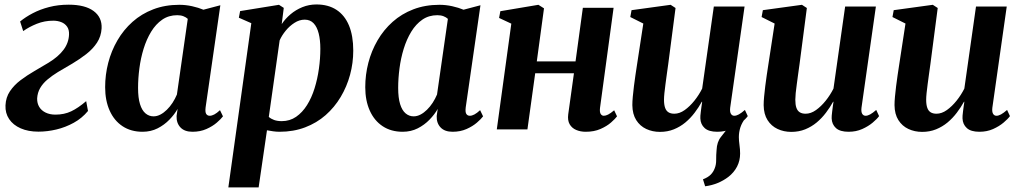

<svg xmlns="http://www.w3.org/2000/svg" viewBox="-20 -566 4466 840"><path d="M148 10Q103.5 10 70.5 -4.5Q37.5 -19 20 -45Q2.5 -71 4 -105Q5.5 -140 23.5 -166.8Q41.5 -193.5 69.5 -214.8Q97.5 -236 130 -254.8Q162.5 -273.5 193 -292Q236 -318.5 258.2 -348.5Q280.5 -378.5 282 -414.5Q283 -436 273.5 -449.5Q264 -463 248 -469.2Q232 -475.5 213 -475.5Q175 -475.5 141.2 -462Q107.5 -448.5 81.5 -430L68 -472Q91.5 -491.5 123.5 -508.2Q155.5 -525 195 -535.2Q234.5 -545.5 280.5 -545.5Q352 -545.5 389.5 -517.8Q427 -490 424.5 -442Q422.5 -407 404.5 -379.5Q386.5 -352 358 -329.8Q329.5 -307.5 296.8 -288Q264 -268.5 233 -250.5Q207 -234.5 187 -217.5Q167 -200.5 155.5 -180.5Q144 -160.5 142.5 -135.5Q142 -114.5 151.5 -98.5Q161 -82.5 179.5 -73.5Q198 -64.5 222.5 -64.5Q261 -64.5 291.5 -79Q322 -93.5 357 -123.5L365 -80.5Q338.5 -48.5 302.5 -28.8Q266.5 -9 226.8 0.5Q187 10 148 10Z M879.5 -96Q877 -75.5 882.2 -67.5Q887.5 -59.5 897.5 -59.5Q906.5 -59.5 917.5 -65.2Q928.5 -71 942.5 -84L955.5 -57Q947 -45.5 928.5 -29.5Q910 -13.5 883 -1.5Q856 10.5 822 10.5Q787.5 10.5 769.5 -8.5Q751.5 -27.5 752.5 -58.5L757 -89.5Q743.5 -65.5 721.2 -42.5Q699 -19.5 669.5 -4.5Q640 10.5 603.5 10.5Q553 10.5 516.2 -13.8Q479.5 -38 459.8 -82Q440 -126 440 -184.5Q440 -239 453.5 -291.2Q467 -343.5 493.8 -389.5Q520.5 -435.5 559.8 -470.5Q599 -505.5 650.5 -525.2Q702 -545 764.5 -545Q792.5 -545 820.5 -538.8Q848.5 -532.5 870 -523.5L944 -543ZM801.5 -483.5Q794 -490.5 782.5 -495Q771 -499.5 755.5 -499.5Q718 -499.5 689.8 -480Q661.5 -460.5 641.2 -427.2Q621 -394 608.2 -352.5Q595.5 -311 589.8 -266.8Q584 -222.5 584 -181.5Q584 -138 592.5 -110.5Q601 -83 616.5 -70Q632 -57 651.5 -57Q667 -57 681.8 -64.8Q696.5 -72.5 710 -85.8Q723.5 -99 734.8 -116.2Q746 -133.5 754 -152.5Z M979 254 1079.5 -464.5 1025 -488.5 1030.5 -517.5 1200.5 -545 1221.5 -531.5 1212.5 -460.5Q1228 -484 1251 -503.5Q1274 -523 1303 -534.8Q1332 -546.5 1364.5 -546.5Q1416 -546.5 1452 -523Q1488 -499.5 1506.8 -454.5Q1525.5 -409.5 1525.5 -344.5Q1525.5 -290.5 1511.5 -238.8Q1497.5 -187 1470.5 -141.8Q1443.5 -96.5 1404.5 -62.2Q1365.5 -28 1314.8 -8.8Q1264 10.5 1203 10.5Q1189.5 10.5 1175.2 8.5Q1161 6.5 1148 4L1111.5 254ZM1156 -54.5Q1165.5 -46 1179.5 -41Q1193.5 -36 1212.5 -36Q1248 -36 1275.5 -55Q1303 -74 1323.2 -106.2Q1343.5 -138.5 1356.2 -179.5Q1369 -220.5 1375.2 -265.2Q1381.5 -310 1381.5 -352.5Q1381.5 -391 1374.2 -419.8Q1367 -448.5 1352 -464.2Q1337 -480 1313 -480Q1290 -480 1268.5 -466.2Q1247 -452.5 1230 -431.8Q1213 -411 1203.5 -389.5Z M2017.5 -96Q2015 -75.5 2020.2 -67.5Q2025.5 -59.5 2035.5 -59.5Q2044.5 -59.5 2055.5 -65.2Q2066.5 -71 2080.5 -84L2093.5 -57Q2085 -45.5 2066.5 -29.5Q2048 -13.5 2021 -1.5Q1994 10.5 1960 10.5Q1925.5 10.5 1907.5 -8.5Q1889.5 -27.5 1890.5 -58.5L1895 -89.5Q1881.5 -65.5 1859.2 -42.5Q1837 -19.5 1807.5 -4.5Q1778 10.5 1741.5 10.5Q1691 10.5 1654.2 -13.8Q1617.5 -38 1597.8 -82Q1578 -126 1578 -184.5Q1578 -239 1591.5 -291.2Q1605 -343.5 1631.8 -389.5Q1658.5 -435.5 1697.8 -470.5Q1737 -505.5 1788.5 -525.2Q1840 -545 1902.5 -545Q1930.5 -545 1958.5 -538.8Q1986.5 -532.5 2008 -523.5L2082 -543ZM1939.5 -483.5Q1932 -490.5 1920.5 -495Q1909 -499.5 1893.5 -499.5Q1856 -499.5 1827.8 -480Q1799.5 -460.5 1779.2 -427.2Q1759 -394 1746.2 -352.5Q1733.5 -311 1727.8 -266.8Q1722 -222.5 1722 -181.5Q1722 -138 1730.5 -110.5Q1739 -83 1754.5 -70Q1770 -57 1789.5 -57Q1805 -57 1819.8 -64.8Q1834.5 -72.5 1848 -85.8Q1861.5 -99 1872.8 -116.2Q1884 -133.5 1892 -152.5Z M2605 -93.5Q2603 -75 2608.2 -67.2Q2613.5 -59.5 2621.5 -59.5Q2630 -59.5 2640.5 -64.8Q2651 -70 2667 -83.5L2679.5 -57Q2671.5 -46 2653.2 -30Q2635 -14 2607.2 -1.8Q2579.5 10.5 2542.5 10.5Q2519.5 10.5 2500.8 2.5Q2482 -5.5 2472.2 -22.5Q2462.5 -39.5 2466 -66L2491 -245.5H2321.5L2287.5 0H2153.5L2217 -462.5L2163.5 -487.5L2169 -517L2335.5 -545L2360 -529.5L2328.5 -297.5H2498L2530 -532H2664.5Z M3065 249 3055.5 218.5Q3077.5 210 3089.2 198.2Q3101 186.5 3107 170Q3113.5 154 3113.2 133.2Q3113 112.5 3115 90.5Q3116.5 55 3134 33.2Q3151.5 11.5 3165 -6.5L3241 -48.5Q3226 -29.5 3219.2 -8.8Q3212.5 12 3212.5 34Q3212.5 48.5 3215.2 68Q3218 87.5 3218 106Q3218 136.5 3204.8 162.5Q3191.5 188.5 3166.5 208Q3145.5 224 3120.2 234.5Q3095 245 3065 249ZM2867.5 11Q2834.5 11 2807.2 -1.8Q2780 -14.5 2763.5 -40.5Q2747 -66.5 2746.5 -106Q2746.5 -122 2748.5 -143.5Q2750.5 -165 2753.5 -189.2Q2756.5 -213.5 2760 -237Q2763.5 -260.5 2766.5 -280L2794.5 -463L2737.5 -491.5L2743 -521.5L2914 -545L2935.5 -531L2903.5 -285.5Q2900.5 -265.5 2897.5 -242.5Q2894.5 -219.5 2891.5 -198Q2888.5 -176.5 2886.8 -158.8Q2885 -141 2885 -130Q2885 -108 2889.8 -94.5Q2894.5 -81 2904.5 -74.8Q2914.5 -68.5 2930 -68.5Q2953 -68.5 2975.5 -84.5Q2998 -100.5 3018 -125.5Q3038 -150.5 3052 -178.5L3103 -537.5H3237.5L3174.5 -94.5Q3172.5 -76.5 3177.8 -68Q3183 -59.5 3192.5 -59.5Q3201.5 -59.5 3212.5 -65.5Q3223.5 -71.5 3239 -85L3251.5 -58Q3242.5 -45.5 3223.5 -29.5Q3204.5 -13.5 3177.8 -1.5Q3151 10.5 3118 10.5Q3080.5 10.5 3062.8 -5.8Q3045 -22 3044 -48Q3043.5 -52 3044.2 -60Q3045 -68 3046.2 -78.5Q3047.5 -89 3049 -100Q3050.5 -111 3052 -120.5L3050.5 -121Q3037 -96.5 3019 -72.8Q3001 -49 2978.5 -30.2Q2956 -11.5 2928.2 -0.2Q2900.5 11 2867.5 11Z M3442 11Q3409 11 3381.8 -1.8Q3354.5 -14.5 3338 -40.5Q3321.5 -66.5 3321 -106Q3321 -122 3323 -143.5Q3325 -165 3328 -189.2Q3331 -213.5 3334.5 -237Q3338 -260.5 3341 -280L3369 -463L3312 -491.5L3317.5 -521.5L3488.5 -545L3510 -531L3478 -285.5Q3475 -265.5 3472 -242.5Q3469 -219.5 3466 -198Q3463 -176.5 3461.2 -158.8Q3459.5 -141 3459.5 -130Q3459.5 -108 3464.2 -94.5Q3469 -81 3479 -74.8Q3489 -68.5 3504.5 -68.5Q3527.5 -68.5 3550 -84.5Q3572.5 -100.5 3592.5 -125.5Q3612.5 -150.5 3626.5 -178.5L3677.5 -537.5H3812L3749 -94.5Q3747 -76.5 3752.2 -68Q3757.5 -59.5 3767 -59.5Q3776 -59.5 3787 -65.5Q3798 -71.5 3813.5 -85L3826 -58Q3817 -45.5 3798 -29.5Q3779 -13.5 3752.2 -1.5Q3725.5 10.5 3692.5 10.5Q3655 10.5 3637.2 -5.8Q3619.5 -22 3618.5 -48Q3618 -52 3618.8 -60Q3619.5 -68 3620.8 -78.5Q3622 -89 3623.5 -100Q3625 -111 3626.5 -120.5L3625 -121Q3611.5 -96.5 3593.5 -72.8Q3575.5 -49 3553 -30.2Q3530.5 -11.5 3502.8 -0.2Q3475 11 3442 11Z M4014.5 11Q3981.5 11 3954.2 -1.8Q3927 -14.5 3910.5 -40.5Q3894 -66.5 3893.5 -106Q3893.5 -122 3895.5 -143.5Q3897.5 -165 3900.5 -189.2Q3903.5 -213.5 3907 -237Q3910.5 -260.5 3913.5 -280L3941.5 -463L3884.5 -491.5L3890 -521.5L4061 -545L4082.5 -531L4050.5 -285.5Q4047.5 -265.5 4044.5 -242.5Q4041.5 -219.5 4038.5 -198Q4035.5 -176.5 4033.8 -158.8Q4032 -141 4032 -130Q4032 -108 4036.8 -94.5Q4041.5 -81 4051.5 -74.8Q4061.5 -68.5 4077 -68.5Q4100 -68.5 4122.5 -84.5Q4145 -100.5 4165 -125.5Q4185 -150.5 4199 -178.5L4250 -537.5H4384.5L4321.5 -94.5Q4319.5 -76.5 4324.8 -68Q4330 -59.5 4339.5 -59.5Q4348.5 -59.5 4359.5 -65.5Q4370.5 -71.5 4386 -85L4398.5 -58Q4389.5 -45.5 4370.5 -29.5Q4351.5 -13.5 4324.8 -1.5Q4298 10.5 4265 10.5Q4227.5 10.5 4209.8 -5.8Q4192 -22 4191 -48Q4190.5 -52 4191.2 -60Q4192 -68 4193.2 -78.5Q4194.5 -89 4196 -100Q4197.5 -111 4199 -120.5L4197.5 -121Q4184 -96.5 4166 -72.8Q4148 -49 4125.5 -30.2Q4103 -11.5 4075.2 -0.2Q4047.5 11 4014.5 11Z"/></svg>

Font: Merriweather 72pt
Style: Bold Italic
Weight: 700
Italic angle: -7.8°
Version: Version 2.101